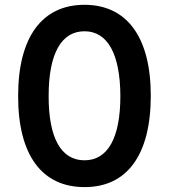

<svg xmlns="http://www.w3.org/2000/svg" viewBox="-20 -757 696 791"><path d="M328.1 13.8C503.6 14.2 601.2 -119 601.2 -362.6C601.2 -604.4 502.5 -737.2 328.1 -737.2C153.4 -737.2 54.7 -604.4 54.7 -361.9C54.3 -118.6 152.3 13.8 328.1 13.8ZM328.1 -96.6C231.5 -96.6 180 -188.6 180.4 -361.9C180.4 -535.2 232.2 -628.2 328.1 -628.2C422.9 -628.2 475.1 -535.2 475.9 -361.9C475.9 -188.6 424 -96.6 328.1 -96.6Z"/></svg>

Font: TID UI Semi Bold
Style: Regular
Weight: 600
Designer: The TID Project Authors
Foundry: Bakken & Bæck
Version: Version 1.001;hotconv 1.0.109;makeotfexe 2.5.65596